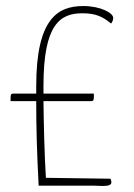

<svg xmlns="http://www.w3.org/2000/svg" viewBox="-20 -615 443 636"><path d="M132 -26C127 -110 125 -200 124 -280H281C291 -280 291 -283 291 -305H124V-331C124 -536 180 -571 253 -571C297 -571 320 -560 348 -537C353 -543 355 -550 355 -556C355 -572 313 -595 256 -595C171 -595 100 -553 100 -330V-305H25C15 -305 15 -302 15 -280H100C100 -194 102 -115 108 0H290C298 0 310 1 320 1C336 1 349 -1 349 -11C349 -14 348 -19 346 -23Z"/></svg>

Font: Yanone Kaffeesatz Extra Light
Style: Regular
Weight: 200
Designer: Yanone (Cyrillic: Daniel Pouzeot & Huerta Tipografica)
Foundry: Yanone
Version: Version 1.100;PS 001.100;hotconv 1.0.70;makeotf.lib2.5.58329